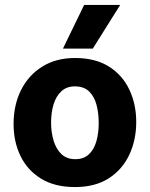

<svg xmlns="http://www.w3.org/2000/svg" viewBox="-20 -750 607 778"><path d="M284 8Q202 8 146.5 -26Q91 -60 63 -118Q35 -176 35 -247Q35 -324 65 -384.5Q95 -445 151 -480Q207 -515 284 -515Q366 -515 421 -480.5Q476 -446 504 -387Q532 -328 532 -256Q532 -182 503.5 -122Q475 -62 420 -27Q365 8 284 8ZM283 -400Q250 -400 228.5 -380Q207 -360 197 -327Q187 -294 187 -253Q187 -213 197.5 -179Q208 -145 229.5 -125Q251 -105 285 -105Q319 -105 340 -124.5Q361 -144 370.5 -177.5Q380 -211 380 -251Q380 -292 371 -325.5Q362 -359 341 -379.5Q320 -400 283 -400ZM235 -553 321 -730H467L356 -553Z"/></svg>

Font: Hind Variable Light
Style: Regular
Weight: 300
Designer: Manushi Parikh, Satya Rajpurohit
Foundry: Indian Type Foundry
Version: Version 3.000